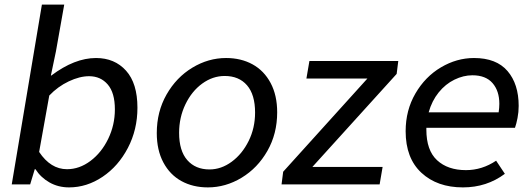

<svg xmlns="http://www.w3.org/2000/svg" viewBox="-20 -801 2311 834"><path d="M134 -66H131L111 0H31L162 -781H259L223 -578L201 -473H203Q304 -549 397 -549Q478 -549 527.5 -494Q577 -439 577 -333Q577 -238 535.5 -158.5Q494 -79 425.5 -33Q357 13 280 13Q233 13 195 -8.5Q157 -30 134 -66ZM479 -326Q479 -398 448 -434Q417 -470 367 -470Q326 -470 278.5 -447.5Q231 -425 194 -386L150 -141Q200 -66 271 -66Q325 -66 373 -102Q421 -138 450 -198Q479 -258 479 -326Z M661 -223Q661 -316 703.5 -390.5Q746 -465 815.5 -507Q885 -549 962 -549Q1027 -549 1077 -521.5Q1127 -494 1155.5 -440.5Q1184 -387 1184 -313Q1184 -220 1141.5 -145.5Q1099 -71 1029.5 -29Q960 13 883 13Q818 13 768 -14.5Q718 -42 689.5 -95.5Q661 -149 661 -223ZM1088 -312Q1088 -390 1053 -430.5Q1018 -471 956 -471Q904 -471 858.5 -438Q813 -405 785.5 -348Q758 -291 758 -224Q758 -146 793.5 -105.5Q829 -65 890 -65Q941 -65 986.5 -98.5Q1032 -132 1060 -188.5Q1088 -245 1088 -312Z M1210 -55 1576 -460H1311L1324 -536H1710L1703 -480L1337 -76H1642L1629 0H1203Z M1742 -231Q1742 -322 1784.5 -395Q1827 -468 1895.5 -508.5Q1964 -549 2039 -549Q2136 -549 2184.5 -492.5Q2233 -436 2233 -341Q2233 -314 2228 -288.5Q2223 -263 2217 -246H1832V-238Q1832 -148 1878.5 -105Q1925 -62 2004 -62Q2074 -62 2135 -103L2173 -46Q2094 13 1991 13Q1879 13 1810.5 -50.5Q1742 -114 1742 -231ZM2146 -313Q2149 -333 2149 -350Q2149 -406 2119.5 -440Q2090 -474 2032 -474Q1993 -474 1954 -455Q1915 -436 1885.5 -399.5Q1856 -363 1842 -313Z"/></svg>

Font: Nebula Sans Medium
Style: Regular
Weight: 500
Italic angle: -9°
Designer: Paul D. Hunt for Adobe (as Source Sans)
Foundry: Nebula Entertainment & Broadcasting LLC
Version: Version 1.010